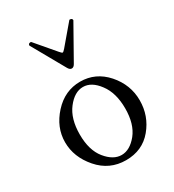

<svg xmlns="http://www.w3.org/2000/svg" viewBox="-174 -808 835 919"><g transform="rotate(-30 243.0 -348.0)"><path d="M41 0ZM366.7 -693.8 264.6 -512.7Q256.8 -499 246.1 -499Q235.4 -499 227.5 -512.7L125.5 -693.8Q125.5 -693.8 124.5 -695.8Q124.5 -707 137.7 -707Q140.1 -707 141.6 -705.1L231.9 -599.1Q242.2 -586.9 246.1 -586.9Q250 -586.9 260.7 -599.1L350.6 -705.1Q352.1 -707 353.5 -707Q367.7 -707 367.7 -695.8Q367.7 -695.8 366.7 -693.8ZM41 -209Q41 -291 102.1 -357.9Q163.1 -424.8 248 -424.8Q333 -424.8 392.1 -358.4Q451.2 -291 451.2 -205.1Q451.2 -119.1 397 -54Q342.8 11.2 252 11.2Q161.1 11.2 101.1 -57.9Q41 -127 41 -209ZM120.6 -206.1Q120.6 -119.1 160.4 -70.1Q200.2 -21 246.1 -21Q292 -21 332 -70.3Q371.6 -120.1 371.6 -206.1Q371.6 -292 332.5 -343.8Q293.9 -396 247.1 -396Q200.2 -396 160.4 -344.5Q120.6 -293 120.6 -206.1Z"/></g></svg>

Font: Junicode
Style: Regular
Weight: 400
Designer: Peter S. Baker
Foundry: Briery Creek Software
Version: Version 0.7.2